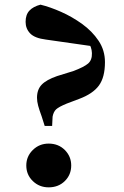

<svg xmlns="http://www.w3.org/2000/svg" viewBox="-20 -789 534 825"><path d="M189 16Q149 16 121 -11Q93 -38 93 -78Q93 -117 121 -144.5Q149 -172 189 -172Q231 -172 258.5 -144.5Q286 -117 286 -78Q286 -38 258.5 -11Q231 16 189 16ZM431 -522Q431 -457 405 -421.5Q379 -386 320 -364L267 -344Q233 -330 221.5 -319.5Q210 -309 206 -288L204 -248H172L159 -289Q149 -316 144 -334.5Q139 -353 139 -369Q139 -404 159 -425Q179 -446 225 -462L296 -484Q341 -501 358.5 -516Q376 -531 375 -561Q374 -587 358.5 -609Q343 -631 306 -657L401 -587L177 -619Q129 -625 109.5 -645.5Q90 -666 90 -695Q90 -726 106.5 -743.5Q123 -761 154 -769Q195 -759 242.5 -738Q290 -717 333 -686Q376 -655 403.5 -614Q431 -573 431 -522Z"/></svg>

Font: Noto Serif JP Black
Style: Regular
Weight: 900
Designer: Ryoko NISHIZUKA 西塚涼子 (kana & ideographs); Frank Grießhammer (Latin, Greek & Cyrillic); Wenlong ZHANG 张文龙 (bopomofo); San
Foundry: Adobe
Version: Version 2.003-H1;hotconv 1.1.1;makeotfexe 2.6.0